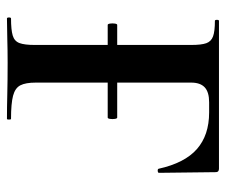

<svg xmlns="http://www.w3.org/2000/svg" viewBox="-70 -596 665 566"><g transform="rotate(90 263.0 -312.5)"><path d="M53 -297Q50 -297 49 -304Q48 -311 49 -318Q50 -325 53 -325H326Q329 -325 330 -318Q331 -311 330 -304Q329 -297 326 -297ZM34 0Q31 0 31 -6Q31 -12 34 -12Q67.5 -12 84.2 -17Q101 -22 106.5 -37Q112 -52 112 -81V-544Q112 -573 106.9 -587.5Q101.8 -602 86.9 -607.5Q72 -613 41 -613Q38 -613 38 -619Q38 -625 41 -625H476.6Q487 -625 487 -616L489 -448Q489 -445 483.5 -444.5Q478 -444 477 -447Q460 -524 418.9 -560Q377.9 -596 311 -596H281Q251 -596 237 -583Q223 -570 223 -543V-85Q223 -55 231 -39.5Q239 -24 261.8 -18Q284.5 -12 330 -12Q332 -12 332 -6Q332 0 330 0Q296.2 0 256.6 -1Q217 -2 164 -2Q127.8 -2 93.9 -1Q60 0 34 0Z"/></g></svg>

Font: Cormorant Infant Light
Style: Regular
Weight: 300
Designer: Christian Thalmann (Catharsis Fonts)
Foundry: Catharsis Fonts
Version: Version 4.001